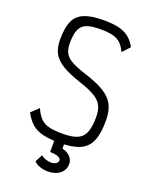

<svg xmlns="http://www.w3.org/2000/svg" viewBox="-183 -911 965 1219"><g transform="rotate(20 300.0 -302.0)"><path d="M300 14Q233 14 188.5 3Q144 -8 114.5 -33.5Q85 -59 61 -104L111 -151Q128 -111 150.5 -88Q173 -65 208 -56Q243 -47 300 -47Q364 -47 400 -62.5Q436 -78 451 -116Q466 -154 466 -219Q466 -265 451 -295Q436 -325 399 -347.5Q362 -370 297 -391Q216 -418 169 -446Q122 -474 102 -511.5Q82 -549 82 -604Q82 -683 102 -728.5Q122 -774 170 -794Q218 -814 300 -814Q362 -814 402.5 -804.5Q443 -795 471.5 -773Q500 -751 522 -712L476 -662Q459 -698 438 -717.5Q417 -737 384.5 -745Q352 -753 300 -753Q241 -753 208 -740Q175 -727 161.5 -694Q148 -661 148 -604Q148 -564 161.5 -538Q175 -512 209 -493Q243 -474 302 -455Q389 -428 439 -397.5Q489 -367 510.5 -325Q532 -283 532 -219Q532 -132 510.5 -81Q489 -30 438.5 -8Q388 14 300 14ZM294 210Q266 210 240 201Q214 192 200 176L226 126Q238 136 256.5 143Q275 150 294 150Q315 150 328 141Q341 132 341 119Q341 105 320.5 97Q300 89 267 89V-5H333V42Q366 49 386.5 70Q407 91 407 119Q407 160 376 185Q345 210 294 210Z"/></g></svg>

Font: Victor Mono Light
Style: Regular
Weight: 300
Monospace: yes
Designer: Rune Bjørnerås
Version: Version 1.561;gftools[0.9.30]